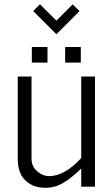

<svg xmlns="http://www.w3.org/2000/svg" viewBox="-20 -873 518 898"><path d="M135.3 -821.3 167 -853 243.7 -776.4 319.8 -852.5 352.1 -821.3 243.7 -712.9ZM128.9 -580.1V-653.3H202.1V-580.1ZM284.7 -580.1V-653.3H357.9V-580.1ZM63 -131.3V-515.1H127.4V-131.3Q127.4 -94.7 153.6 -72Q179.7 -49.3 210 -49.3Q282.2 -49.3 359.9 -133.8V-515.1H424.3V0H359.9V-85Q290.5 -17.1 241.2 -2Q217.3 5.4 191.4 5.4Q135.3 5.4 99.1 -28.8Q63 -63 63 -131.3Z"/></svg>

Font: News Cycle
Style: Regular
Weight: 500
Version: Version 0.5.2